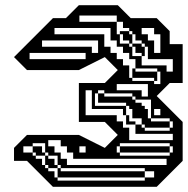

<svg xmlns="http://www.w3.org/2000/svg" viewBox="-20 -720 724 740"><path d="M184 0 84 -100H34V-150L84 -200H284L384 -150L434 -200L384 -250H284V-400H384L434 -450L384 -500L284 -450H84L34 -500L184 -650H234L284 -700H434L484 -650H584L634 -600V-550H684V-400H634L584 -350L684 -250V-100L584 0ZM286 -660V-636H430V-660ZM598 -516V-588H574V-612H526V-588H550V-564H574V-516ZM358 -516V-564H142V-540H334V-516ZM310 -492V-516H94V-492ZM538 -504H526V-516H502V-540H490V-552H526V-540H538V-516H550V-540H538V-552H526V-564H490V-552H478V-564H454V-588H442V-600H478V-588H490V-564H502V-588H490V-600H478V-612H454V-636H430V-588H442V-552H478V-540H490V-504H526V-468H622V-444H646V-492H550V-516H538ZM490 -456H502V-444H490ZM586 -408H574V-420H490V-444H586V-420H598V-444H586V-456H502V-492H478V-516H454V-540H430V-564H406V-612H190V-588H382V-540H406V-516H430V-492H454V-468H478V-420H490V-408H574V-396H598V-420H586ZM550 -348V-396H430V-372H526V-348ZM598 -276V-300H574V-276ZM646 -228V-252H634V-264H562V-336H502V-348H490V-360H382V-372H358V-360H382V-348H490V-336H502V-324H526V-312H538V-300H550V-264H562V-252H634V-228ZM634 -216V-228H538V-240H526V-264H490V-300H478V-312H466V-324H358V-360H346V-312H466V-276H478V-252H466V-276H454V-300H334V-372H310V-276H430V-252H454V-228H478V-180H646V-204H502V-240H466V-252H502V-240H526V-228H538V-216ZM646 -132V-156H634V-168H442V-156H634V-132ZM310 -132V-156H286V-132ZM634 -120V-132H442V-156H430V-132H442V-120ZM154 -120H166V-108H154ZM622 -84V-108H262V-132H238V-156H214V-180H166V-156H190V-132H214V-108H238V-84ZM202 -72H214V-60H202ZM538 -24V-36H202V-60H538V-36H574V-60H538V-72H214V-84H202V-120H166V-132H154V-168H106V-156H142V-132H154V-120H118V-132H106V-156H70V-132H106V-120H118V-108H142V-84H154V-72H166V-60H190V-36H202V-24ZM166 -84H154V-108H190V-84H202V-72H166Z"/></svg>

Font: Rubik Broken Fax
Style: Regular
Weight: 400
Designer: Hubert and Fischer, NaN
Foundry: Hubert and Fischer, NaN
Version: Version 2.201